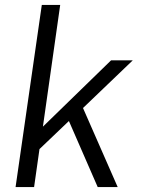

<svg xmlns="http://www.w3.org/2000/svg" viewBox="-20 -763 576 783"><path d="M43.5 0 150.5 -743H225.5L155 -246.5L433 -517H521.5L318.5 -322.5L460 0H378.5L261 -269.5L141 -155L119 0Z"/></svg>

Font: Public Sans Light
Style: Italic
Weight: 300
Italic angle: -8°
Designer: The Public Sans project authors (U.S. Web Design System). Libre Franklin designed by Pablo Impallari and Rodrigo Fuenzal
Version: Version 1.007; ttfautohint (v1.8.1) -l 8 -r 50 -G 200 -x 14 